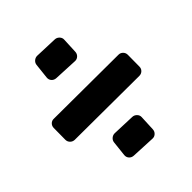

<svg xmlns="http://www.w3.org/2000/svg" viewBox="-204 -893 1037 1037"><g transform="rotate(-45 315.0 -374.5)"><path d="M404.5 -30.6Q403.7 -15.4 392.9 -5.4Q382.1 4.6 367.7 3.8L231.4 -2.6Q215.3 -3.4 205.3 -14.6Q195.3 -25.8 196.9 -41.9L206.5 -129.1Q208.1 -142.7 218.9 -152Q229.8 -161.2 243.4 -161.2L374.1 -156.4Q388.5 -155.6 398.9 -144.7Q409.3 -133.9 408.5 -119.5ZM404.5 -622.6Q403.7 -607.4 392.9 -597.4Q382.1 -587.4 367.7 -588.2L231.4 -594.6Q215.3 -595.4 205.3 -606.6Q195.3 -617.8 196.9 -633.9L206.5 -721.1Q208.1 -734.7 218.9 -744Q229.8 -753.2 243.4 -753.2L374.1 -748.4Q388.5 -747.6 398.9 -736.7Q409.3 -725.9 408.5 -711.5ZM592.8 -321.5Q592.8 -306.2 582.4 -296.2Q572 -286.1 556.8 -286.1L65.6 -288.6Q50.4 -289.4 40.4 -299.8Q30.4 -310.2 30.4 -324.7L31.2 -413.8Q31.2 -429.1 41.6 -439.5Q52 -449.9 67.2 -449.1L558.4 -446.7Q572.8 -446.7 583.2 -436.3Q593.6 -425.8 593.6 -410.6Z"/></g></svg>

Font: d puntillas B to tiptoe
Style: Regular
Weight: 400
Designer: deFharo
Foundry: deFharo.com
Version: Version 1.001 2012